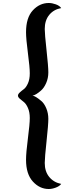

<svg xmlns="http://www.w3.org/2000/svg" viewBox="-20 -1030 551 1283"><path d="M279 -836Q279 -803 291 -694Q303 -585 303 -546.5Q303 -508 288.5 -475Q274 -442 254 -425Q219 -394 197 -391Q216 -389 255 -356Q275 -340 289 -307Q303 -274 303 -235.5Q303 -197 291 -86Q279 25 279 59Q279 116 309 152.5Q339 189 389 199Q378 214 353 223.5Q328 233 306 233Q245 233 199.5 183Q154 133 154 38Q154 -9 166.5 -105.5Q179 -202 179 -241.5Q179 -281 166.5 -309Q154 -337 139.5 -348Q125 -359 112.5 -370Q100 -381 100 -391Q100 -401 112.5 -412.5Q125 -424 139.5 -434.5Q154 -445 166.5 -472.5Q179 -500 179 -540Q179 -580 166.5 -675Q154 -770 154 -815Q154 -912 199.5 -961Q245 -1010 306 -1010Q328 -1010 353 -1001Q378 -992 389 -976Q339 -967 309 -930.5Q279 -894 279 -836Z"/></svg>

Font: Laila SemiBold
Style: Regular
Weight: 600
Designer: Hitesh Malaviya
Foundry: Indian Type Foundry
Version: Version 1.302;PS 1.0;hotconv 1.0.78;makeotf.lib2.5.61930; tt